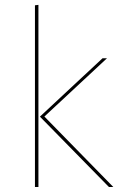

<svg xmlns="http://www.w3.org/2000/svg" viewBox="-20 -753 497 773"><path d="M134.7 -733.4 120.7 -731.7V0H134.7ZM410.6 -518.3H392.6L140.7 -283.4L418.7 0H436.3L158.7 -283.8Z"/></svg>

Font: Fira Sans Hair
Style: Regular
Weight: 100
Designer: bBox Type GmbH & Carrois Corporate GbR & Edenspiekermann AG
Foundry: bBox Type GmbH & Carrois Corporate GbR & Edenspiekermann AG
Version: Version 4.300;PS 004.300;hotconv 1.0.88;makeotf.lib2.5.64775